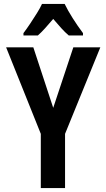

<svg xmlns="http://www.w3.org/2000/svg" viewBox="-20 -954 540 974"><path d="M187 0V-275L11 -714H149L250 -407L352 -714H489L310 -275V0ZM99 -786Q115 -807 133 -834Q151 -861 167.5 -887.5Q184 -914 193 -934H308Q324 -901 349 -861.5Q374 -822 401 -786V-774H329Q310 -790 291 -811Q272 -832 250 -858Q228 -832 208 -810Q188 -788 172 -774H99Z"/></svg>

Font: Noto Sans Mono ExtraCondensed
Style: Bold
Weight: 700
Width: 2
Designer: Monotype Design Team
Foundry: Monotype Imaging Inc.
Version: Version 2.014